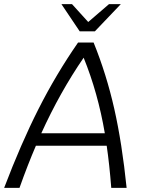

<svg xmlns="http://www.w3.org/2000/svg" viewBox="-62 -905 702 925"><path d="M452 -203H111Q71 -110 32 0H-42Q39 -213 123.5 -380Q208 -547 314 -700H389Q451 -547 488.5 -381Q526 -215 548 0H474Q465 -115 452 -203ZM443 -263Q410 -457 341 -627Q227 -461 137 -263ZM234 -885H285L363 -799L463 -885H520L395 -754H322Z"/></svg>

Font: Krub
Style: Italic
Weight: 400
Italic angle: -8°
Designer: Ekaluck Peanpanawate
Foundry: Cadson Demak Co.,Ltd.
Version: Version 1.000; ttfautohint (v1.6)